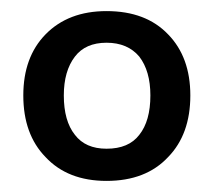

<svg xmlns="http://www.w3.org/2000/svg" viewBox="-20 -737 385 346"><path d="M172 -411Q102 -411 62 -454Q22 -495 22 -565Q22 -634 62 -675Q103 -717 172 -717Q243 -717 283 -675Q323 -634 323 -565Q323 -495 283 -454Q243 -411 172 -411ZM172 -469Q212 -469 231 -494Q251 -519 251 -565Q251 -609 231 -635Q210 -660 172 -660Q134 -660 115 -635Q95 -609 95 -565Q95 -519 115 -494Q134 -469 172 -469Z"/></svg>

Font: PRinguin Sans
Style: Regular
Weight: 400
Designer: Vernon Adams
Foundry: Vernon Adams
Version: ""